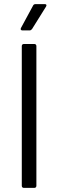

<svg xmlns="http://www.w3.org/2000/svg" viewBox="-20 -914 283 934"><path d="M89 -766H124C129 -766 133 -769 136 -773L204 -882C208 -889 206 -894 198 -894H153C148 -894 143 -892 141 -887L82 -778C78 -771 82 -766 89 -766ZM96 0H147C153 0 157 -4 157 -10V-690C157 -696 153 -700 147 -700H96C90 -700 86 -696 86 -690V-10C86 -4 90 0 96 0Z"/></svg>

Font: Elastic
Style: elastic
Weight: 400
Designer: Jeremy Tribby
Foundry: Tribby Type
Version: Version 1.422;hotconv 1.0.109;makeotfexe 2.5.65596